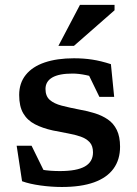

<svg xmlns="http://www.w3.org/2000/svg" viewBox="-20 -736 546 766"><path d="M275 -503.5Q314 -503.5 348.2 -498.2Q382.5 -493 422.5 -480L435.5 -349.5H376.5L317 -472L385 -418Q354 -430 324 -436.2Q294 -442.5 269.5 -442.5Q215.5 -442.5 188.5 -426.8Q161.5 -411 161.5 -381Q161.5 -352.5 178.5 -337.5Q195.5 -322.5 226.2 -314.5Q257 -306.5 298.5 -298.5Q330 -293 358.8 -284Q387.5 -275 410.2 -259.5Q433 -244 446 -217.5Q459 -191 459 -150.5Q459 -99 432.8 -63Q406.5 -27 355 -8.5Q303.5 10 226.5 10Q185.5 10 141.8 4Q98 -2 68 -13L46.5 -154.5H106L173 -18L107 -69.5Q125 -63.5 144 -59.8Q163 -56 182 -54.8Q201 -53.5 219 -53.5Q286.5 -53.5 318.8 -72Q351 -90.5 351 -128Q351 -154 337.8 -168.5Q324.5 -183 301.8 -191Q279 -199 250.5 -204Q222 -209 191 -215.5Q150 -224.5 119.5 -240.2Q89 -256 72.8 -283.8Q56.5 -311.5 56.5 -357Q56.5 -404.5 82.8 -437.2Q109 -470 158.2 -486.8Q207.5 -503.5 275 -503.5ZM213 -553 299 -716.5H437V-695L275 -553Z"/></svg>

Font: Newsreader 9pt Medium
Style: Regular
Weight: 500
Designer: Hugues Gentile
Foundry: Production Type
Version: Version 1.003